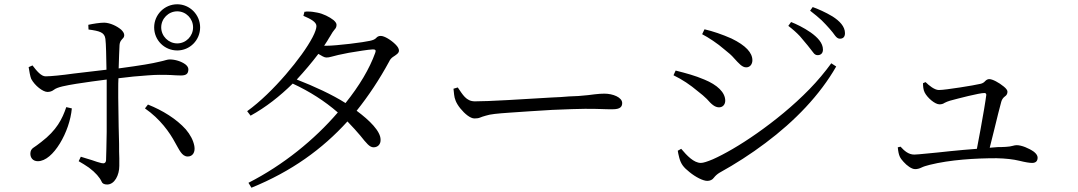

<svg xmlns="http://www.w3.org/2000/svg" viewBox="-20 -832 5040 898"><path d="M809 -779C768 -779 734 -745 734 -704C734 -663 768 -629 809 -629C850 -629 883 -663 883 -704C883 -745 850 -779 809 -779ZM809 -596C749 -596 701 -644 701 -704C701 -763 749 -812 809 -812C868 -812 916 -763 916 -704C916 -644 868 -596 809 -596ZM290 -331 316 -325C311 -270 290 -210 260 -161C230 -112 193 -78 157 -78C134 -78 122 -94 122 -113C122 -126 127 -135 136 -141C145 -147 158 -156 173 -168C245 -223 271 -275 290 -331ZM394 -694 393 -716C416 -721 447 -726 468 -726C496 -725 527 -710 547 -693C556 -684 561 -676 561 -668C561 -662 559 -657 556 -654C549 -646 540 -639 539 -620C538 -596 536 -556 535 -512C587 -519 628 -525 658 -530C687 -535 709 -539 724 -543C739 -546 749 -549 756 -551C763 -553 769 -554 774 -554C799 -554 828 -545 847 -531C856 -524 861 -516 861 -508C861 -487 851 -479 826 -479C811 -479 796 -480 781 -481C765 -482 746 -482 724 -482C697 -482 652 -478 604 -474C580 -471 557 -469 534 -466C533 -449 533 -433 533 -418C533 -402 533 -388 533 -375C533 -346 534 -294 535 -239C536 -211 536 -184 537 -159C537 -133 537 -111 538 -92C538 -73 538 -61 538 -56C538 -13 516 31 481 31C467 31 458 26 455 17C447 -1 427 -25 396 -48C380 -59 364 -69 348 -78L358 -99C375 -94 392 -88 410 -83C427 -77 442 -72 455 -69C456 -69 458 -69 459 -69C460 -68 461 -68 462 -68C471 -68 475 -73 476 -82C477 -105 478 -157 479 -215C479 -244 479 -272 479 -301C479 -330 479 -355 479 -376C479 -387 479 -399 479 -414C479 -428 479 -443 479 -460C436 -455 383 -447 336 -440C288 -432 248 -425 232 -412C223 -405 213 -402 202 -402C181 -402 143 -431 126 -463C121 -475 117 -499 114 -518L132 -526C151 -501 173 -474 194 -475C217 -475 268 -480 325 -488C382 -495 441 -502 478 -506C477 -567 476 -627 473 -650C469 -681 446 -687 394 -694ZM658 -325 672 -343C740 -316 805 -276 849 -227C870 -202 884 -176 889 -149C894 -121 882 -100 858 -100C830 -100 818 -133 799 -165C774 -212 729 -276 658 -325Z M1735 -585C1740 -598 1735 -601 1724 -601C1701 -600 1654 -592 1611 -585C1568 -577 1550 -572 1531 -567C1522 -564 1513 -563 1506 -563C1497 -563 1484 -571 1469 -580C1438 -539 1404 -499 1368 -460C1448 -429 1533 -390 1596 -350C1661 -431 1708 -510 1735 -585ZM1496 -618H1506C1530 -618 1573 -622 1616 -627C1659 -632 1697 -638 1710 -641C1724 -644 1734 -648 1740 -655C1745 -661 1752 -664 1761 -664C1778 -664 1809 -645 1830 -624C1841 -613 1846 -604 1846 -595C1846 -583 1832 -575 1817 -565C1810 -560 1804 -553 1800 -544C1755 -461 1704 -384 1648 -314C1709 -269 1760 -218 1760 -179C1761 -158 1748 -143 1727 -143C1718 -143 1709 -148 1700 -157C1691 -166 1679 -180 1665 -198C1650 -216 1630 -238 1605 -264C1488 -135 1343 -30 1156 46L1142 23C1305 -60 1451 -179 1560 -306C1499 -359 1429 -404 1349 -441C1289 -382 1223 -330 1152 -291L1136 -312C1197 -356 1261 -419 1317 -484C1372 -548 1417 -610 1442 -658C1454 -681 1460 -699 1460 -710C1460 -729 1434 -743 1399 -758L1404 -777C1407 -777 1410 -777 1413 -778C1416 -778 1418 -778 1421 -778C1436 -778 1449 -776 1464 -773C1491 -768 1521 -753 1540 -738C1549 -730 1554 -723 1554 -716C1554 -707 1551 -700 1545 -694C1539 -687 1532 -677 1525 -664C1520 -657 1516 -649 1511 -641C1506 -633 1501 -625 1496 -618Z M2101 -417 2121 -423C2144 -390 2160 -358 2201 -358C2230 -358 2288 -360 2356 -364C2424 -368 2497 -372 2560 -376C2591 -377 2618 -379 2641 -381C2664 -382 2679 -383 2686 -383C2719 -386 2745 -388 2762 -391C2779 -393 2794 -394 2807 -394C2846 -394 2890 -377 2890 -350C2890 -333 2881 -321 2846 -321C2829 -321 2810 -321 2791 -322C2771 -323 2746 -323 2715 -323C2690 -323 2631 -321 2562 -318C2493 -314 2419 -309 2362 -305C2305 -301 2273 -298 2252 -291C2241 -288 2232 -285 2225 -282C2218 -279 2209 -278 2199 -278C2180 -278 2154 -299 2133 -325C2112 -351 2106 -371 2104 -389C2103 -398 2102 -407 2101 -417Z M3804 -574C3796 -574 3789 -578 3783 -587C3770 -604 3749 -631 3721 -663C3706 -679 3688 -695 3667 -711L3680 -729C3703 -720 3739 -703 3772 -680C3804 -657 3829 -631 3829 -600C3829 -583 3819 -574 3804 -574ZM3908 -651C3900 -651 3893 -656 3886 -665C3873 -684 3850 -710 3823 -737C3809 -750 3791 -765 3769 -782L3781 -799C3804 -791 3841 -775 3874 -755C3907 -734 3932 -708 3932 -677C3932 -660 3924 -651 3908 -651ZM3369 -600C3336 -629 3293 -657 3264 -672L3275 -695C3314 -686 3358 -671 3401 -652C3469 -619 3499 -585 3499 -550C3499 -533 3489 -517 3470 -517C3451 -517 3436 -535 3413 -560C3402 -573 3387 -586 3369 -600ZM3258 -70C3269 -70 3288 -76 3314 -87C3366 -110 3440 -152 3521 -209C3602 -266 3689 -336 3766 -415C3804 -454 3838 -495 3868 -536L3891 -521C3815 -388 3698 -266 3560 -163C3491 -111 3419 -65 3345 -24C3335 -18 3326 -10 3319 -1C3312 9 3301 14 3288 14C3268 14 3233 -4 3205 -27C3176 -50 3165 -65 3157 -94C3153 -109 3151 -120 3150 -127L3166 -136C3193 -104 3225 -70 3258 -70ZM3244 -405C3207 -436 3173 -459 3130 -480L3140 -502C3191 -489 3229 -479 3274 -460C3335 -435 3372 -400 3372 -361C3372 -345 3362 -330 3343 -330C3323 -330 3307 -345 3286 -369C3275 -380 3261 -392 3244 -405Z M4297 -443 4309 -448C4325 -432 4351 -411 4371 -411C4390 -411 4429 -417 4470 -423C4510 -429 4549 -436 4566 -440C4575 -442 4582 -446 4588 -453C4594 -459 4600 -462 4607 -462C4622 -462 4652 -446 4675 -427C4686 -418 4692 -410 4692 -403C4692 -394 4688 -386 4680 -381C4672 -375 4666 -367 4663 -356C4656 -332 4643 -278 4629 -221C4622 -192 4615 -166 4609 -141C4622 -142 4634 -143 4646 -144C4669 -144 4702 -145 4717 -150C4724 -152 4730 -153 4735 -153C4758 -153 4792 -139 4816 -122C4827 -113 4833 -104 4833 -95C4833 -78 4824 -70 4807 -70C4796 -70 4776 -73 4748 -80C4719 -87 4684 -91 4641 -92C4542 -92 4424 -85 4328 -61C4312 -57 4299 -53 4289 -48C4279 -43 4269 -41 4260 -41C4244 -41 4222 -57 4206 -75C4190 -93 4183 -102 4179 -143L4192 -146C4209 -127 4229 -109 4256 -109C4265 -109 4285 -111 4316 -114C4346 -117 4382 -120 4424 -125C4465 -129 4507 -133 4549 -136C4560 -192 4573 -264 4583 -323C4588 -352 4591 -374 4593 -388C4593 -394 4590 -397 4584 -397C4572 -397 4543 -391 4509 -383C4475 -375 4442 -366 4423 -361C4414 -358 4405 -355 4398 -351C4391 -346 4383 -344 4374 -344C4353 -344 4318 -374 4305 -399C4298 -412 4297 -430 4297 -443Z"/></svg>

Font: CJK Symbols
Style: Regular
Weight: 400
Designer: Ryoko NISHIZUKA 西塚涼子 (kana & ideographs); Frank Grießhammer (serif-style Latin); Paul D. Hunt (sans serif–style Latin); 
Foundry: Unicode
Version: Version 2.000;hotconv 1.1.0;makeotfexe 2.6.0